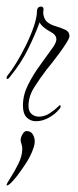

<svg xmlns="http://www.w3.org/2000/svg" viewBox="-27 -315 238 586"><path d="M92 41Q109 41 125 30.5Q141 20 151 10Q154 6 156 6Q158 6 158 9Q158 14 154 18Q141 34 121.5 44.5Q102 55 83 55Q66 55 54.5 43.5Q43 32 43 7Q43 -25 58.5 -56Q74 -87 96 -117Q118 -147 137 -174Q145 -187 145 -195Q145 -209 127 -218Q119 -222 108 -230.5Q97 -239 94 -247Q81 -211 59.5 -167Q38 -123 3 -80Q-1 -74 -5 -74Q-7 -74 -7 -77Q-7 -81 -3 -86Q8 -99 23 -123.5Q38 -148 52.5 -177.5Q67 -207 76.5 -235Q86 -263 86 -284Q88 -295 98 -295Q106 -295 106 -286Q105 -283 105 -277Q105 -268 109 -259Q113 -250 121 -245Q129 -239 144.5 -234.5Q160 -230 172.5 -224Q185 -218 185 -205Q185 -199 176 -184.5Q167 -170 154.5 -153Q142 -136 130.5 -121.5Q119 -107 114 -101Q95 -76 77.5 -48.5Q60 -21 60 8Q60 25 69.5 33Q79 41 92 41ZM-6 251 -7 250Q-7 246 5 227.5Q17 209 29 185Q41 161 41 139Q41 131 38.5 124.5Q36 118 36 112Q36 105 41.5 95Q47 85 54 85Q67 85 73 95Q79 105 79 116Q79 125 76.5 132.5Q74 140 71 148Q63 167 51.5 184.5Q40 202 28 218Q24 224 12 237.5Q0 251 -6 251Z"/></svg>

Font: Fuggles
Style: Regular
Weight: 400
Designer: Rob Leuschke
Foundry: Robert E. Leuschke
Version: Version 1.100; ttfautohint (v1.8.3)